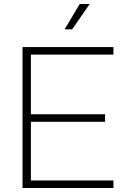

<svg xmlns="http://www.w3.org/2000/svg" viewBox="-20 -943 643 963"><path d="M93 0V-707H549V-669H135V-370H507V-332H135V-38H549V0ZM304 -796 380 -923H430L342 -796Z"/></svg>

Font: Onest Thin
Style: Regular
Weight: 250
Designer: Dmitri Voloshin, Andrey Kudryavtsev
Foundry: Dmitri Voloshin, Andrey Kudryavtsev
Version: Version 1.000;gftools[0.9.33]